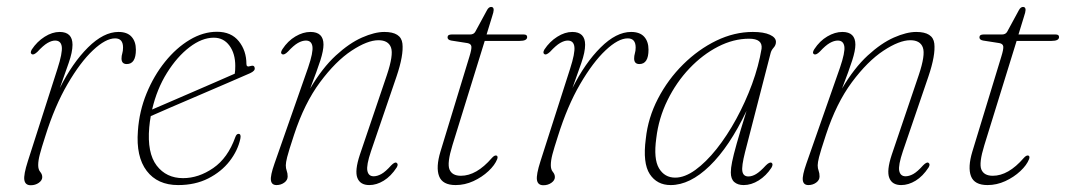

<svg xmlns="http://www.w3.org/2000/svg" viewBox="-20 -540 3153 568"><path d="M74.5 -379.5Q68 -383 74 -393.5Q89.5 -417 112 -431.2Q134.5 -445.5 156.5 -445.5Q194.5 -445.5 194.5 -407.5Q194.5 -386 183.2 -353.8Q172 -321.5 157 -279.5Q194 -353.5 240.2 -399.5Q286.5 -445.5 330.5 -445.5Q356.5 -445.5 369.2 -431.2Q382 -417 382 -393Q382 -350.5 355 -350.5Q339.5 -350.5 339.5 -367Q339.5 -375 341.8 -382.2Q344 -389.5 344 -399.5Q344 -426.5 320.5 -426.5Q292.5 -426.5 255 -391.2Q217.5 -356 179.8 -291.2Q142 -226.5 114 -137Q102.5 -101.5 97.8 -83.2Q93 -65 93 -51.5Q93 -38.5 99 -31.5Q105 -24.5 105 -16Q105 -6.5 94.8 0.8Q84.5 8 71 8Q54.5 8 52 -7.5Q49.5 -23 62.5 -63.5L150 -336.5Q165 -383 162.8 -401.5Q160.5 -420 143 -420Q133 -420 120.5 -412.8Q108 -405.5 90.5 -386.5Q79.5 -376.5 74.5 -379.5Z M691 -129.5Q683.5 -94.5 659.2 -63.2Q635 -32 596.2 -12.2Q557.5 7.5 507 7.5Q446 7.5 414 -34.5Q382 -76.5 388 -153Q392 -211 413.5 -263.5Q435 -316 468.2 -357.2Q501.5 -398.5 541.2 -422.2Q581 -446 622 -446Q664 -446 686.5 -418Q709 -390 709 -350.5Q709 -340.5 720.5 -344.5Q732.5 -348.5 733.5 -338.5Q735 -330.5 720 -323.5Q696 -313 654.8 -295.2Q613.5 -277.5 567.8 -257.8Q522 -238 483.2 -221.5Q444.5 -205 426 -196.5Q423 -180 421.5 -163Q415 -87.5 443.5 -50.2Q472 -13 521.5 -13Q567.5 -13 610.8 -42.8Q654 -72.5 676 -134Q679.5 -144 685.5 -144Q694 -144 691 -129.5ZM612.5 -428.5Q577.5 -428.5 540.8 -400.5Q504 -372.5 474 -324.5Q444 -276.5 430 -216Q448.5 -224 479.2 -237.2Q510 -250.5 545.8 -266Q581.5 -281.5 615.5 -296.2Q649.5 -311 674.5 -322Q676 -330 676 -345Q676 -381.5 658.8 -405Q641.5 -428.5 612.5 -428.5Z M815 -379.5Q808 -383 815.5 -394.5Q831.5 -419 854 -432.2Q876.5 -445.5 898.5 -445.5Q937 -445.5 937 -408Q937 -390.5 927.8 -361.5Q918.5 -332.5 897.5 -278Q933.5 -339 973.5 -375.8Q1013.5 -412.5 1051 -429Q1088.5 -445.5 1117 -445.5Q1166.5 -445.5 1170.5 -411.2Q1174.5 -377 1153 -313.5L1077.5 -92.5Q1063.5 -51 1066.8 -34.8Q1070 -18.5 1085.5 -18.5Q1096 -18.5 1108.2 -25.2Q1120.5 -32 1137.5 -51Q1148 -61.5 1153 -58.5Q1159.5 -54.5 1153.5 -44.5Q1136.5 -18.5 1115.2 -5.5Q1094 7.5 1072.5 7.5Q1045.5 7.5 1037.2 -13.8Q1029 -35 1044.5 -82L1124.5 -318Q1144.5 -377.5 1136.8 -399.2Q1129 -421 1099.5 -421Q1067 -421 1020 -390Q973 -359 926.8 -296.8Q880.5 -234.5 850 -141.5Q833.5 -91.5 829.5 -75.2Q825.5 -59 825.5 -51Q825.5 -42 828.2 -34.8Q831 -27.5 831 -18Q831 -7 821 0.2Q811 7.5 798 7.5Q783.5 7.5 781.5 -6.5Q779.5 -20.5 792 -56L891.5 -340Q907 -385.5 904.2 -402.8Q901.5 -420 885 -420Q874 -420 861.2 -412.8Q848.5 -405.5 832 -387.5Q821 -376.5 815 -379.5Z M1363 -412.5 1315 -420Q1304 -422 1304 -429.5Q1304 -438 1316 -438H1370.5Q1381.5 -438 1386 -446L1421 -510.5Q1426 -519.5 1433 -519.5Q1440.5 -519.5 1440.5 -510.5Q1440.5 -505 1435.5 -490L1419.5 -438H1529.5Q1539.5 -438 1539.5 -430.5Q1539.5 -419 1517.5 -419H1414L1318.5 -110.5Q1302 -57 1309.8 -38.5Q1317.5 -20 1343.5 -20Q1389.5 -20 1435 -72.5Q1442.5 -81 1448 -80Q1454 -78.5 1451 -69.5Q1444 -51.5 1425 -33.8Q1406 -16 1380.5 -4.2Q1355 7.5 1328 7.5Q1289 7.5 1279 -18.8Q1269 -45 1283 -91.5L1369 -373.5Q1375.5 -394.5 1374.5 -402.5Q1373.5 -410.5 1363 -412.5Z M1591 -379.5Q1584.5 -383 1590.5 -393.5Q1606 -417 1628.5 -431.2Q1651 -445.5 1673 -445.5Q1711 -445.5 1711 -407.5Q1711 -386 1699.8 -353.8Q1688.5 -321.5 1673.5 -279.5Q1710.5 -353.5 1756.8 -399.5Q1803 -445.5 1847 -445.5Q1873 -445.5 1885.8 -431.2Q1898.5 -417 1898.5 -393Q1898.5 -350.5 1871.5 -350.5Q1856 -350.5 1856 -367Q1856 -375 1858.2 -382.2Q1860.5 -389.5 1860.5 -399.5Q1860.5 -426.5 1837 -426.5Q1809 -426.5 1771.5 -391.2Q1734 -356 1696.2 -291.2Q1658.5 -226.5 1630.5 -137Q1619 -101.5 1614.2 -83.2Q1609.5 -65 1609.5 -51.5Q1609.5 -38.5 1615.5 -31.5Q1621.5 -24.5 1621.5 -16Q1621.5 -6.5 1611.2 0.8Q1601 8 1587.5 8Q1571 8 1568.5 -7.5Q1566 -23 1579 -63.5L1666.5 -336.5Q1681.5 -383 1679.2 -401.5Q1677 -420 1659.5 -420Q1649.5 -420 1637 -412.8Q1624.5 -405.5 1607 -386.5Q1596 -376.5 1591 -379.5Z M2184 -89.5Q2173.5 -48 2176.2 -33Q2179 -18 2194 -18Q2205 -18 2217 -25.2Q2229 -32.5 2245.5 -50.5Q2256.5 -61.5 2262.5 -58.5Q2268.5 -54.5 2262 -43.5Q2246.5 -20 2224.5 -6.2Q2202.5 7.5 2180 7.5Q2162.5 7.5 2152.2 -1.5Q2142 -10.5 2142 -30Q2142 -42.5 2145.8 -61.2Q2149.5 -80 2159.5 -115.5Q2169.5 -151 2188.5 -212Q2138 -106 2079.5 -49.2Q2021 7.5 1964 7.5Q1923.5 7.5 1902.2 -25Q1881 -57.5 1890.5 -129.5Q1897 -191.5 1926.5 -248.2Q1956 -305 2001 -349.5Q2046 -394 2099.2 -419.8Q2152.5 -445.5 2207 -445.5Q2239.5 -445.5 2257.5 -437.2Q2275.5 -429 2275.5 -416Q2275.5 -406.5 2268.5 -398.8Q2261.5 -391 2259.5 -382ZM1921.5 -131Q1913 -70 1929.5 -42.2Q1946 -14.5 1977.5 -14.5Q2005.5 -14.5 2037 -37.2Q2068.5 -60 2099.8 -99.2Q2131 -138.5 2158 -188Q2185 -237.5 2204.8 -291.2Q2224.5 -345 2233 -396Q2236.5 -425.5 2196 -425.5Q2150 -425.5 2104.2 -402Q2058.5 -378.5 2019.8 -337.8Q1981 -297 1954.8 -243.8Q1928.5 -190.5 1921.5 -131Z M2388.5 -379.5Q2381.5 -383 2389 -394.5Q2405 -419 2427.5 -432.2Q2450 -445.5 2472 -445.5Q2510.5 -445.5 2510.5 -408Q2510.5 -390.5 2501.2 -361.5Q2492 -332.5 2471 -278Q2507 -339 2547 -375.8Q2587 -412.5 2624.5 -429Q2662 -445.5 2690.5 -445.5Q2740 -445.5 2744 -411.2Q2748 -377 2726.5 -313.5L2651 -92.5Q2637 -51 2640.2 -34.8Q2643.5 -18.5 2659 -18.5Q2669.5 -18.5 2681.8 -25.2Q2694 -32 2711 -51Q2721.5 -61.5 2726.5 -58.5Q2733 -54.5 2727 -44.5Q2710 -18.5 2688.8 -5.5Q2667.5 7.5 2646 7.5Q2619 7.5 2610.8 -13.8Q2602.5 -35 2618 -82L2698 -318Q2718 -377.5 2710.2 -399.2Q2702.5 -421 2673 -421Q2640.5 -421 2593.5 -390Q2546.5 -359 2500.2 -296.8Q2454 -234.5 2423.5 -141.5Q2407 -91.5 2403 -75.2Q2399 -59 2399 -51Q2399 -42 2401.8 -34.8Q2404.5 -27.5 2404.5 -18Q2404.5 -7 2394.5 0.2Q2384.5 7.5 2371.5 7.5Q2357 7.5 2355 -6.5Q2353 -20.5 2365.5 -56L2465 -340Q2480.5 -385.5 2477.8 -402.8Q2475 -420 2458.5 -420Q2447.5 -420 2434.8 -412.8Q2422 -405.5 2405.5 -387.5Q2394.5 -376.5 2388.5 -379.5Z M2936.5 -412.5 2888.5 -420Q2877.5 -422 2877.5 -429.5Q2877.5 -438 2889.5 -438H2944Q2955 -438 2959.5 -446L2994.5 -510.5Q2999.5 -519.5 3006.5 -519.5Q3014 -519.5 3014 -510.5Q3014 -505 3009 -490L2993 -438H3103Q3113 -438 3113 -430.5Q3113 -419 3091 -419H2987.5L2892 -110.5Q2875.5 -57 2883.2 -38.5Q2891 -20 2917 -20Q2963 -20 3008.5 -72.5Q3016 -81 3021.5 -80Q3027.5 -78.5 3024.5 -69.5Q3017.5 -51.5 2998.5 -33.8Q2979.5 -16 2954 -4.2Q2928.5 7.5 2901.5 7.5Q2862.5 7.5 2852.5 -18.8Q2842.5 -45 2856.5 -91.5L2942.5 -373.5Q2949 -394.5 2948 -402.5Q2947 -410.5 2936.5 -412.5Z"/></svg>

Font: Fraunces 72pt Soft Thin
Style: Italic
Weight: 100
Italic angle: -16°
Version: Version 1.000;[0bf87f6ff]